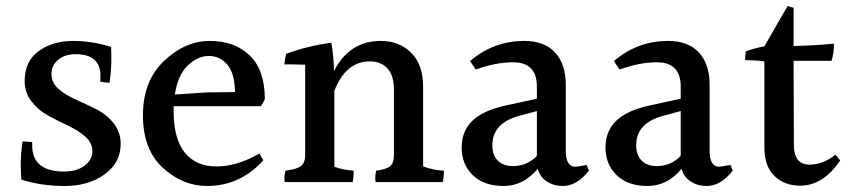

<svg xmlns="http://www.w3.org/2000/svg" viewBox="-20 -653 2834 638"><path d="M62 -384Q62 -450 109 -483.5Q156 -517 221.5 -517Q287 -517 349 -497Q350 -481 350 -451.5Q350 -422 344 -378Q329 -378 313 -382Q314 -392 314 -400Q314 -473 231 -473Q196 -473 173.5 -454.5Q151 -436 151 -407Q151 -378 174.5 -357.5Q198 -337 232 -322Q266 -307 300 -290Q334 -273 357.5 -243.5Q381 -214 381 -175Q381 -112 327.5 -73.5Q274 -35 195.5 -35Q117 -35 51 -56Q49 -78 49 -109.5Q49 -141 55 -183Q67 -183 87 -181Q87 -175 87 -170Q87 -83 193 -83Q235 -83 261 -102.5Q287 -122 287 -150Q287 -178 264 -198.5Q241 -219 208 -234.5Q175 -250 141.5 -268Q108 -286 85 -315.5Q62 -345 62 -384Z M561 -339 667 -346 761 -347Q760 -409 735.5 -438Q711 -467 674 -467Q637 -467 604 -435.5Q571 -404 561 -339ZM557 -300V-283Q557 -192 594 -146Q631 -100 699.5 -100Q768 -100 842 -143L855 -120Q777 -35 668 -35Q587 -35 521 -95.5Q455 -156 455 -270Q455 -384 525 -450.5Q595 -517 677.5 -517Q760 -517 810 -468.5Q860 -420 860 -324Q855 -312 847 -300Z M1386 -365V-100Q1421 -87 1455 -86Q1455 -63 1451 -48H1228Q1227 -54 1227 -63.5Q1227 -73 1230 -86Q1263 -90 1276 -100.5Q1289 -111 1289 -137V-355Q1289 -402 1267.5 -425.5Q1246 -449 1209 -449Q1129 -449 1091 -351V-99Q1119 -88 1155 -86Q1155 -83 1155 -74.5Q1155 -66 1152 -48H926Q925 -54 925 -64Q925 -74 929 -86Q964 -90 979 -100.5Q994 -111 994 -137V-438Q965 -439 949.5 -439Q934 -439 925 -439Q927 -461 931 -474Q1003 -501 1081 -511Q1089 -464 1090 -417Q1141 -517 1245 -517Q1307 -517 1346.5 -477.5Q1386 -438 1386 -365Z M1616 -170Q1616 -137 1634.5 -119Q1653 -101 1684 -101Q1731 -101 1764 -135V-284L1705 -268Q1616 -244 1616 -170ZM1850 -35Q1820 -35 1797 -50Q1774 -65 1767 -92Q1719 -35 1653.5 -35Q1588 -35 1551 -71Q1514 -107 1514 -162.5Q1514 -218 1550.5 -252.5Q1587 -287 1663 -303L1764 -325V-365Q1764 -446 1685 -446Q1627 -446 1561 -422L1542 -450Q1620 -517 1722 -517Q1789 -517 1824.5 -478.5Q1860 -440 1860 -371V-152Q1860 -99 1892 -99Q1899 -99 1929 -105L1937 -86Q1897 -35 1850 -35Z M2094 -170Q2094 -137 2112.5 -119Q2131 -101 2162 -101Q2209 -101 2242 -135V-284L2183 -268Q2094 -244 2094 -170ZM2328 -35Q2298 -35 2275 -50Q2252 -65 2245 -92Q2197 -35 2131.5 -35Q2066 -35 2029 -71Q1992 -107 1992 -162.5Q1992 -218 2028.5 -252.5Q2065 -287 2141 -303L2242 -325V-365Q2242 -446 2163 -446Q2105 -446 2039 -422L2020 -450Q2098 -517 2200 -517Q2267 -517 2302.5 -478.5Q2338 -440 2338 -371V-152Q2338 -99 2370 -99Q2377 -99 2407 -105L2415 -86Q2375 -35 2328 -35Z M2639 -36Q2587 -36 2553.5 -68Q2520 -100 2520 -163V-449Q2492 -453 2456 -453Q2456 -468 2458 -482Q2483 -492 2520 -499L2597 -633L2617 -627V-500Q2692 -502 2751 -508Q2751 -474 2743 -451H2617L2618 -171Q2618 -106 2670 -106Q2715 -106 2756 -139L2772 -120Q2715 -36 2639 -36Z"/></svg>

Font: Halant Medium
Style: Regular
Weight: 500
Designer: Hitesh Malaviya (Devanagari), Satya Rajpurohit (Latin)
Foundry: Indian Type Foundry
Version: Version 1.101;PS 1.0;hotconv 1.0.78;makeotf.lib2.5.61930; tt